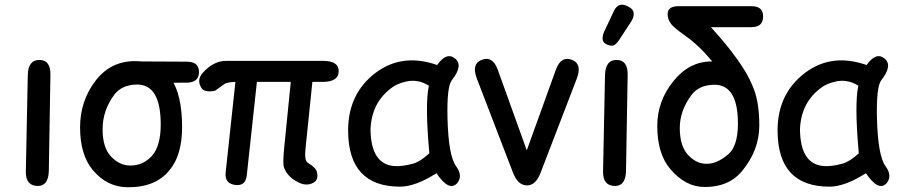

<svg xmlns="http://www.w3.org/2000/svg" viewBox="-20 -766 3832 816"><path d="M148.9 -511.2Q195.3 -510.3 194.3 -447.8L187.5 -41.5Q186.5 24.4 140.6 24.4Q88.4 23.9 89.8 -37.6L98.1 -447.3Q99.6 -512.2 148.9 -511.2Z M571.8 -504.9 773.4 -503.9Q826.7 -503.9 825.7 -458.5Q824.7 -414.6 771.5 -414.6L569.3 -414.1Q495.6 -414.1 497.1 -458Q498 -505.4 571.8 -504.9ZM560.5 -406.7Q496.6 -405.3 464.8 -362.3Q416 -295.9 416 -216.3Q416 -139.6 451.2 -101.6Q487.3 -62.5 534.2 -62.5Q587.4 -62.5 624 -101.6Q662.6 -143.1 663.1 -234.9Q663.6 -408.7 560.5 -406.7ZM556.6 -506.3Q754.4 -504.9 753.9 -225.1Q753.4 -106 701.2 -43.9Q642.6 30.8 522.5 29.8Q435.5 29.3 375 -42.5Q320.3 -107.4 320.3 -225.1Q320.3 -336.4 385.7 -422.4Q450.2 -507.3 556.6 -506.3Z M836.9 -391.1Q814 -425.3 841.8 -456.5Q887.2 -507.3 940.9 -507.3H1353Q1420.4 -507.3 1419.4 -462.6Q1418.5 -418 1351.1 -418H1307.6L1278.3 -133.3Q1272.9 -83 1288.6 -73.7Q1321.8 -54.2 1326.7 -35.6Q1335.4 -1.5 1311 11.2Q1280.8 26.9 1244.6 7.3Q1200.7 -15.6 1187 -54.2Q1180.7 -71.8 1188.5 -145L1215.8 -418H1071.8L1028.8 -21Q1023.9 25.9 979.5 20Q934.1 14.2 939 -32.7L980.5 -418Q951.7 -417 937 -411.1L894 -380.4Q850.1 -371.6 836.9 -391.1Z M1680.2 27.3Q1461.9 27.3 1459.5 -207Q1458 -355.5 1560.1 -443.4Q1678.7 -545.4 1837.9 -489.7Q1877.4 -545.9 1913.1 -518.1Q1950.7 -488.8 1900.4 -425.3Q1878.9 -398.4 1881.8 -266.1Q1885.7 -105 1918 -60.1Q1948.7 -19 1922.9 12.7Q1888.7 49.8 1835 -29.8Q1745.1 27.3 1680.2 27.3ZM1736.8 -70.8Q1765.6 -79.1 1804.7 -114.3Q1785.6 -324.2 1802.7 -401.9Q1755.4 -431.6 1703.6 -418.9Q1667.5 -410.2 1646 -394Q1559.1 -331.1 1554.7 -216.3Q1556.2 -66.9 1657.2 -60.1Q1690.4 -58.1 1736.8 -70.8Z M2024.9 -510.7Q2073.2 -531.2 2095.7 -469.2L2218.8 -127L2342.3 -469.2Q2364.7 -531.2 2413.1 -510.7Q2454.6 -493.2 2431.2 -431.6L2277.3 -31.2Q2256.8 22 2219.7 22Q2181.6 22 2160.6 -31.2L2006.8 -431.6Q1983.4 -493.2 2024.9 -510.7Z M2610.4 -594.7Q2594.7 -571.8 2581.1 -571.8Q2567.4 -571.8 2554.2 -579.6Q2541 -587.4 2541 -602.3Q2541 -617.2 2547.9 -631.8L2587.9 -716.8Q2601.1 -746.1 2624 -746.1Q2636.2 -746.1 2654.8 -735.4Q2673.3 -724.6 2673.3 -707.8Q2673.3 -690.9 2662.1 -673.8ZM2602.1 -511.2Q2648.4 -510.3 2647.5 -447.8L2640.6 -41.5Q2639.6 24.4 2593.8 24.4Q2541.5 23.9 2543 -37.6L2551.3 -447.3Q2552.7 -512.2 2602.1 -511.2Z M3013.7 -405.8Q2949.7 -404.3 2918 -361.3Q2869.1 -294.9 2869.1 -222.2Q2869.1 -145 2904.3 -107.4Q2939 -69.8 2983.4 -69.8Q3027.3 -69.8 3074.2 -109.4Q3116.2 -144.5 3116.2 -240.7Q3116.2 -408.2 3013.7 -405.8ZM2818.8 -692.9Q2809.6 -739.7 2862.8 -739.7H3174.8Q3224.6 -739.7 3223.1 -693.8Q3222.2 -650.4 3172.4 -650.4Q3086.9 -650.4 3001.5 -650.4Q3138.2 -500 3176.8 -404.3Q3207.5 -338.9 3207 -231Q3206.5 -126 3131.8 -36.6Q3076.7 28.8 2975.1 28.8Q2893.1 28.8 2828.1 -48.3Q2773.4 -113.3 2773.4 -231Q2773.4 -335 2840.3 -419.2Q2907.2 -503.4 3001 -504.9Q3003.9 -504.9 3007.3 -504.9Q2948.7 -575.2 2890.6 -615.2Q2835 -654.8 2829.1 -669.4Q2821.8 -678.7 2818.8 -692.9Z M3505.4 27.3Q3287.1 27.3 3284.7 -207Q3283.2 -355.5 3385.3 -443.4Q3503.9 -545.4 3663.1 -489.7Q3702.6 -545.9 3738.3 -518.1Q3775.9 -488.8 3725.6 -425.3Q3704.1 -398.4 3707 -266.1Q3710.9 -105 3743.2 -60.1Q3773.9 -19 3748 12.7Q3713.9 49.8 3660.2 -29.8Q3570.3 27.3 3505.4 27.3ZM3562 -70.8Q3590.8 -79.1 3629.9 -114.3Q3610.8 -324.2 3627.9 -401.9Q3580.6 -431.6 3528.8 -418.9Q3492.7 -410.2 3471.2 -394Q3384.3 -331.1 3379.9 -216.3Q3381.3 -66.9 3482.4 -60.1Q3515.6 -58.1 3562 -70.8Z"/></svg>

Font: Comic Relief LRS
Style: Regular
Weight: 400
Designer: Jeff Davis
Foundry: Loudifier
Version: Version 1.0